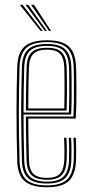

<svg xmlns="http://www.w3.org/2000/svg" viewBox="-20 -774 382 800"><path d="M176.5 6.2Q113 6.2 83.2 -18.8Q53.5 -43.8 51.8 -103.2Q50 -161.5 49.4 -213.4Q48.8 -265.2 48.8 -312.9Q48.8 -360.5 49.6 -405.8Q50.5 -451 51.8 -495.8Q53.8 -555 82.9 -580.6Q112 -606.2 176.2 -606.2Q238.2 -606.2 266.2 -581Q294.2 -555.8 296.8 -496.8Q297.2 -488.5 297.8 -464.6Q298.2 -440.8 298.5 -408.4Q298.8 -376 298.1 -342.1Q297.5 -308.2 295.5 -280H97.8Q98 -250.5 98.4 -222.4Q98.8 -194.2 99.4 -165.5Q100 -136.8 100.8 -105.2Q102 -66.8 119.2 -49.8Q136.5 -32.8 176.5 -32.8Q212.5 -32.8 229.1 -49.6Q245.8 -66.5 247.8 -105.8Q248.8 -124.8 248.5 -152.9Q248.2 -181 247 -200H256.8Q258.2 -176.5 258.4 -148.6Q258.5 -120.8 257.8 -105.2Q255.5 -62.2 236.5 -43.6Q217.5 -25 176.5 -25Q131.8 -25 112 -43.8Q92.2 -62.5 90.8 -105Q89.8 -140.5 89.1 -171.5Q88.5 -202.5 88.2 -231.4Q88 -260.2 87.8 -288.5H286Q287.2 -314.8 287.8 -347.1Q288.2 -379.5 288.1 -410.6Q288 -441.8 287.8 -465.1Q287.5 -488.5 287 -496.2Q284.8 -551.5 258.8 -575Q232.8 -598.5 176.2 -598.5Q116.5 -598.5 89.9 -574.4Q63.2 -550.2 61.5 -494.8Q60.2 -451.8 59.4 -406.6Q58.5 -361.5 58.5 -313.5Q58.5 -265.5 59.1 -213.5Q59.8 -161.5 61.5 -104.5Q63 -49.5 89.6 -25.5Q116.2 -1.5 176.5 -1.5Q232.5 -1.5 258.4 -25.2Q284.2 -49 287 -104.2Q287.5 -113.5 287.6 -130.6Q287.8 -147.8 287.4 -166.6Q287 -185.5 286 -200H295.8Q297.2 -178.2 297.4 -148.9Q297.5 -119.5 296.8 -103.8Q293.8 -44.8 265.8 -19.2Q237.8 6.2 176.5 6.2ZM176.5 -9.2Q123 -9.2 97.9 -30.9Q72.8 -52.5 71.2 -104.5Q69.8 -160 69 -211Q68.2 -262 68.2 -309.9Q68.2 -357.8 69.1 -403.6Q70 -449.5 71.2 -494.5Q72.8 -546 97.2 -568.4Q121.8 -590.8 176.2 -590.8Q228.2 -590.8 251.6 -568.6Q275 -546.5 277.2 -496Q277.8 -485.8 278.2 -452.4Q278.8 -419 278.5 -376.6Q278.2 -334.2 276.5 -296.8H78Q78 -253.5 78.8 -204.1Q79.5 -154.8 81 -104.8Q82.5 -57.5 105 -37.4Q127.5 -17.2 176.5 -17.2Q222.8 -17.2 243.9 -37.6Q265 -58 267.5 -105Q268.2 -119.2 268.1 -148.5Q268 -177.8 266.5 -200H276.2Q277.8 -177.8 277.9 -148.5Q278 -119.2 277.2 -104.5Q274.8 -53.5 251.2 -31.4Q227.8 -9.2 176.5 -9.2ZM78 -305.2H267Q268.5 -343.5 268.6 -383.2Q268.8 -423 268.4 -453.8Q268 -484.5 267.5 -495.5Q265.5 -541.8 244.6 -562.2Q223.8 -582.8 176.2 -582.8Q125.2 -582.8 103.9 -561.5Q82.5 -540.2 81 -494Q79.5 -446.8 78.9 -399.1Q78.2 -351.5 78 -305.2ZM88 -313.5Q88 -342 88.2 -371Q88.5 -400 89.1 -430.4Q89.8 -460.8 90.8 -493.8Q92.2 -537.5 112.1 -556.2Q132 -575 176.2 -575Q219.2 -575 237.6 -555.9Q256 -536.8 257.8 -495Q258.2 -483.2 258.6 -453.8Q259 -424.2 258.9 -386.9Q258.8 -349.5 257.5 -313.5ZM97.8 -322H248Q248.8 -358.2 248.9 -393.9Q249 -429.5 248.6 -456.8Q248.2 -484 247.8 -494.5Q246.2 -532.8 230 -550Q213.8 -567.2 176.2 -567.2Q136.5 -567.2 119.2 -549.9Q102 -532.5 100.8 -493.5Q99.8 -462 99.1 -433.2Q98.5 -404.5 98.2 -377.2Q98 -350 97.8 -322ZM149.5 -645 62.5 -754H74.2L158.2 -645ZM167 -645 86 -754H97.8L175.5 -645ZM184.2 -645 109.5 -754H121.5L193 -645Z"/></svg>

Font: Big Shoulders Inline Text ExtraLight
Style: Regular
Weight: 250
Version: Version 2.002